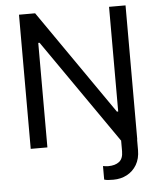

<svg xmlns="http://www.w3.org/2000/svg" viewBox="-60 -758 838 1008"><g transform="rotate(-5 359.0 -254.0)"><path d="M638.7 0H554.7V54.7C554.7 80.1 547.7 98.3 533.7 109.4C519.7 120.4 500.3 126 475.6 126C469.7 126 462.9 125.3 455.1 124C453.8 124 452.6 123.9 451.7 123.5C450.7 123.2 449.5 123 448.2 123V194.3C454.1 196.3 460.6 197.6 467.8 198.2C474.9 198.9 484.4 199.2 496.1 199.2C522.8 199.2 546.9 193.5 568.4 182.1C589.8 170.7 606.9 154.3 619.6 132.8C632.3 111.3 638.7 85.6 638.7 55.7ZM639.6 0V-707H552.7V-155.3H545.9L163.1 -707H78.1V0H166V-550.8H172.9L555.7 0Z"/></g></svg>

Font: Pretendard Variable
Style: Regular
Weight: 400
Designer: Base glyphs from Inter by Rasmus Andersson; Hangeul glyphs from Noto Sans CJK(Source Han Sans) by Jang Soo-young and Kan
Foundry: Kil Hyung-jin
Version: Version 1.309;Glyphs 3.2 (3225)